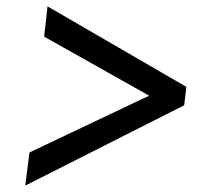

<svg xmlns="http://www.w3.org/2000/svg" viewBox="-20 -622 652 600"><path d="M555.5 -293 59 -42 72 -145.5 446 -323 118 -507.5 128.5 -602 562.5 -350.5Z"/></svg>

Font: Merriweather SemiBold
Style: Italic
Weight: 600
Italic angle: -7.8°
Version: Version 2.101